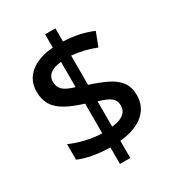

<svg xmlns="http://www.w3.org/2000/svg" viewBox="-193 -875 959 1048"><g transform="rotate(-30 286.0 -350.5)"><path d="M253 -46Q195 -47 143.5 -56.5Q92 -66 57 -82V-180Q93 -163 147.5 -149.5Q202 -136 253 -135V-322Q184 -343 140.5 -368Q97 -393 76.5 -427Q56 -461 56 -509Q56 -583 110 -626Q164 -669 253 -675V-759H318V-676Q372 -674 417 -664Q462 -654 502 -637L469 -551Q434 -565 395 -574.5Q356 -584 318 -587V-403Q380 -383 425.5 -361Q471 -339 496 -306Q521 -273 521 -221Q521 -150 469 -105Q417 -60 318 -50V58H253ZM318 -139Q369 -145 393 -164.5Q417 -184 417 -215Q417 -247 395.5 -265Q374 -283 318 -299ZM253 -585Q206 -581 183 -562.5Q160 -544 160 -514Q160 -480 180.5 -460.5Q201 -441 253 -426Z"/></g></svg>

Font: Noto Sans Vithkuqi Medium
Style: Regular
Weight: 500
Version: Version 1.001